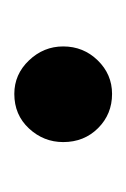

<svg xmlns="http://www.w3.org/2000/svg" viewBox="27 -422 180 275"><g transform="rotate(-90 117.5 -285.0)"><path d="M51 -215ZM120 -355Q148 -355 168 -334Q188 -313 188 -285Q188 -256 168 -235.5Q148 -215 120 -215Q91 -215 71 -235Q51 -255 51 -285Q51 -313 70.5 -334Q90 -355 120 -355Z"/></g></svg>

Font: Rosa Sans Medium
Style: Regular
Weight: 500
Designer: Pentagram / MCKL
Foundry: Pentagram / MCKL
Version: Version 1.005;September 16, 2019;FontCreator 11.5.0.2425 64-